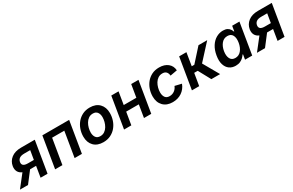

<svg xmlns="http://www.w3.org/2000/svg" viewBox="123 -1734 4464 2925"><g transform="rotate(-30 2355.0 -271.5)"><path d="M457.5 0H335L366.2 -191.4H260.7L113.8 0H-27.8L137.2 -210.4Q87.9 -231 67.4 -271Q46.9 -311 55.7 -365.2Q69.3 -445.8 133.8 -495.8Q198.2 -545.9 306.6 -545.9H547.9ZM381.8 -286.1 408.2 -443.4H305.2Q247.6 -443.4 218.3 -422.6Q189 -401.9 182.6 -363.8Q176.3 -326.7 199 -306.4Q221.7 -286.1 279.8 -286.1Z M1152.3 -545.9 1062 0H933.6L1006.3 -440.4H792L718.8 0H590.8L681.2 -545.9Z M1437.5 10.7Q1330.6 10.7 1271 -50.8Q1211.4 -112.3 1211.4 -215.3Q1211.4 -281.2 1232.2 -341.6Q1252.9 -401.9 1292.5 -449.5Q1332 -497.1 1388.4 -524.9Q1444.8 -552.7 1516.1 -552.7Q1623 -552.7 1682.9 -491Q1742.7 -429.2 1742.7 -326.2Q1742.7 -260.3 1721.9 -199.7Q1701.2 -139.2 1661.6 -91.8Q1622.1 -44.4 1565.4 -16.8Q1508.8 10.7 1437.5 10.7ZM1441.9 -92.8Q1485.4 -92.8 1517.8 -115Q1550.3 -137.2 1571.5 -172.9Q1592.8 -208.5 1603.3 -249.8Q1613.8 -291 1613.8 -328.1Q1613.8 -381.3 1588.9 -415.3Q1564 -449.2 1512.2 -449.2Q1468.3 -449.2 1436 -427Q1403.8 -404.8 1382.6 -369.1Q1361.3 -333.5 1350.8 -292.5Q1340.3 -251.5 1340.3 -213.4Q1340.3 -160.6 1365 -126.7Q1389.6 -92.8 1441.9 -92.8Z M2021.5 -545.9 1985.4 -325.7H2207.5L2244.1 -545.9H2372.1L2281.7 0H2153.8L2189.9 -220.2H1967.8L1931.2 0H1803.2L1893.6 -545.9Z M2657.2 10.7Q2551.8 10.7 2491.9 -51.3Q2432.1 -113.3 2432.1 -216.8Q2432.1 -280.3 2452.1 -340.3Q2472.2 -400.4 2511 -448.2Q2549.8 -496.1 2606.4 -524.4Q2663.1 -552.7 2736.3 -552.7Q2829.6 -552.7 2887.7 -505.9Q2945.8 -459 2950.7 -379.4L2827.6 -357.4Q2824.2 -400.4 2801.5 -424.8Q2778.8 -449.2 2734.9 -449.2Q2690.9 -449.2 2658.2 -427.5Q2625.5 -405.8 2604 -370.4Q2582.5 -335 2571.8 -293.9Q2561 -252.9 2561 -213.9Q2561 -160.6 2584.7 -126.7Q2608.4 -92.8 2661.1 -92.8Q2708.5 -92.8 2746.1 -119.6Q2783.7 -146.5 2800.8 -191.4L2917 -163.6Q2886.2 -82 2817.9 -35.6Q2749.5 10.7 2657.2 10.7Z M2997.1 0 3087.4 -545.9H3215.3L3178.2 -319.3H3223.6L3427.7 -545.9H3581.1L3335 -277.3L3493.2 0H3338.9L3222.7 -213.9H3160.6L3125 0Z M3765.6 9.8Q3701.7 9.8 3656.2 -23.2Q3610.8 -56.2 3591.6 -119.1Q3572.3 -182.1 3587.4 -272Q3602.5 -362.8 3642.8 -425.5Q3683.1 -488.3 3739.7 -520.5Q3796.4 -552.7 3859.4 -552.7Q3907.2 -552.7 3935.5 -536.6Q3963.9 -520.5 3978.3 -497.8Q3992.7 -475.1 3999 -455.6H4004.9L4020 -545.9H4147.9L4057.6 0H3931.6L3945.8 -86.4H3937.5Q3924.3 -66.4 3902.1 -43.9Q3879.9 -21.5 3846.2 -5.9Q3812.5 9.8 3765.6 9.8ZM3819.3 -95.7Q3880.9 -95.7 3922.1 -144.5Q3963.4 -193.4 3976.6 -272.5Q3989.7 -352.1 3964.6 -399.7Q3939.5 -447.3 3877 -447.3Q3813 -447.3 3772.2 -397.9Q3731.4 -348.6 3718.8 -272.5Q3706.1 -195.8 3731 -145.8Q3755.9 -95.7 3819.3 -95.7Z M4626.5 0H4503.9L4535.2 -191.4H4429.7L4282.7 0H4141.1L4306.2 -210.4Q4256.8 -231 4236.3 -271Q4215.8 -311 4224.6 -365.2Q4238.3 -445.8 4302.7 -495.8Q4367.2 -545.9 4475.6 -545.9H4716.8ZM4550.8 -286.1 4577.1 -443.4H4474.1Q4416.5 -443.4 4387.2 -422.6Q4357.9 -401.9 4351.6 -363.8Q4345.2 -326.7 4367.9 -306.4Q4390.6 -286.1 4448.7 -286.1Z"/></g></svg>

Font: Inter Semi Bold
Style: Italic
Weight: 600
Italic angle: -9.39999°
Designer: Rasmus Andersson
Foundry: rsms
Version: Version 4.000;git-3c8e0fc